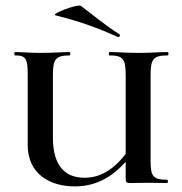

<svg xmlns="http://www.w3.org/2000/svg" viewBox="-20 -654 651 686"><path d="M179 -599C268 -577 334 -552 401 -522C407 -519 411 -530 406 -532C354 -565 312 -601 269 -633C258 -641 157 -603 179 -599ZM579 -456C583 -456 583 -468 579 -468C551 -468 514 -465 475 -465C434 -465 399 -468 371 -468C368 -468 368 -456 371 -456C421 -456 429 -442 429 -385V-104C381 -42 333 -19 282 -19C219 -19 169 -54 169 -163V-385C169 -442 178 -456 229 -456C232 -456 232 -468 229 -468C202 -468 166 -465 125 -465C91 -465 58 -468 34 -468C30 -468 30 -456 34 -456C73 -456 79 -444 79 -387V-136C79 -32 159 12 247 12C314 12 374 -14 429 -76V-19C429 -2 431 0 447 0C467 0 484 -1 512 -1C535 -1 555 0 577 0C581 0 581 -12 577 -12C527 -12 518 -23 518 -81V-387C518 -444 529 -456 579 -456Z"/></svg>

Font: Cormorant SC Semi
Style: Regular
Weight: 600
Designer: Christian Thalmann (Catharsis Fonts)
Version: Version 1.000;PS 001.000;hotconv 1.0.70;makeotf.lib2.5.58329